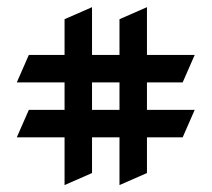

<svg xmlns="http://www.w3.org/2000/svg" viewBox="-20 -642 602 546"><path d="M241.7 -149.9 163.6 -115.7V-251.5H27.8L62 -329.6H163.6V-407.7H27.8L62 -485.8H163.6V-587.4L241.7 -621.6V-485.8H319.8V-587.4L397.9 -621.6V-485.8H533.7L499.5 -407.7H397.9V-329.6H533.7L499.5 -251.5H397.9V-149.9L319.8 -115.7V-251.5H241.7ZM241.7 -329.6H319.8V-407.7H241.7Z"/></svg>

Font: NovaMono
Style: Regular
Weight: 400
Monospace: yes
Version: Version 1.2